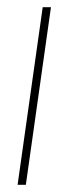

<svg xmlns="http://www.w3.org/2000/svg" viewBox="-20 -515 191 535"><path d="M29 0 99 -495H122L52 0Z"/></svg>

Font: Alumni Sans SC Thin
Style: Italic
Weight: 100
Italic angle: -8°
Designer: Robert E. Leuschke
Foundry: Robert E. Leuschke
Version: Version 1.016